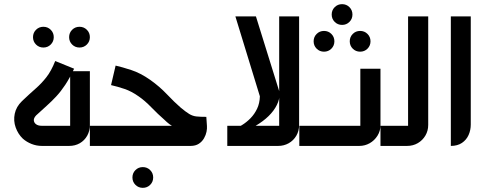

<svg xmlns="http://www.w3.org/2000/svg" viewBox="-20 -703 2348 925"><path d="M189 -474Q168 -474 153.5 -488.5Q139 -503 139 -524Q139 -545 153.5 -559.5Q168 -574 189 -574Q210 -574 224.5 -559.5Q239 -545 239 -524Q239 -503 224.5 -488.5Q210 -474 189 -474ZM363 -474Q342 -474 327.5 -488.5Q313 -503 313 -524Q313 -545 327.5 -559.5Q342 -574 363 -574Q384 -574 398.5 -559.5Q413 -545 413 -524Q413 -503 398.5 -488.5Q384 -474 363 -474Z M182 0Q156 0 132 -9.5Q108 -19 90 -35Q67 -57 55.5 -89Q44 -121 51 -155Q58 -189 86 -216Q124 -252 152 -276.5Q180 -301 203.5 -331Q227 -361 246 -409L337 -372Q316 -327 294.5 -294.5Q273 -262 250.5 -238Q228 -214 204 -192.5Q180 -171 154 -147Q142 -134 143 -123Q144 -112 153 -105Q163 -97 181 -97H329Q326 -93 323.5 -90.5Q321 -88 318 -85V-360H413V-101Q413 -72 400 -49Q387 -26 364.5 -13Q342 0 313 0Z M668 202Q647 202 632.5 187.5Q618 173 618 152Q618 131 632.5 116.5Q647 102 668 102Q689 102 703.5 116.5Q718 131 718 152Q718 173 703.5 187.5Q689 202 668 202Z M413 0V-97H824Q824 -95 823.5 -93Q823 -91 823 -90Q809 -95 796 -105Q783 -115 772 -126Q741 -153 709.5 -185.5Q678 -218 649 -238Q614 -263 580 -274.5Q546 -286 515 -293L537 -387Q568 -380 612.5 -365.5Q657 -351 704 -318Q749 -286 784.5 -248.5Q820 -211 850 -185Q875 -164 891.5 -154Q908 -144 926 -142Q944 -140 974 -140L977 -96Q978 -84 975 -68.5Q972 -53 963 -37Q954 -21 938 -10.5Q922 0 898 0Z M1103 -77Q1124 -87 1146 -100.5Q1168 -114 1187 -133.5Q1206 -153 1218.5 -179Q1231 -205 1232 -239L1114 -624H1213L1325 -264Q1328 -254 1326.5 -243.5Q1325 -233 1324 -225Q1317 -197 1297 -170Q1277 -143 1245.5 -119.5Q1214 -96 1174 -77Z M1075 0V-97H1337Q1334 -93 1331.5 -90.5Q1329 -88 1325 -85V-624H1421V-101Q1421 -72 1407.5 -49Q1394 -26 1371 -13Q1348 0 1320 0Z M1541 -454Q1520 -454 1505.5 -468.5Q1491 -483 1491 -504Q1491 -525 1505.5 -539.5Q1520 -554 1541 -554Q1562 -554 1576.5 -539.5Q1591 -525 1591 -504Q1591 -483 1576.5 -468.5Q1562 -454 1541 -454ZM1715 -454Q1694 -454 1679.5 -468.5Q1665 -483 1665 -504Q1665 -525 1679.5 -539.5Q1694 -554 1715 -554Q1736 -554 1750.5 -539.5Q1765 -525 1765 -504Q1765 -483 1750.5 -468.5Q1736 -454 1715 -454ZM1628 -583Q1607 -583 1592.5 -597.5Q1578 -612 1578 -633Q1578 -654 1592.5 -668.5Q1607 -683 1628 -683Q1649 -683 1663.5 -668.5Q1678 -654 1678 -633Q1678 -612 1663.5 -597.5Q1649 -583 1628 -583Z M1422 0V-97H1727Q1725 -93 1722 -90Q1719 -87 1716 -84V-372H1813V-100Q1813 -72 1798.5 -49Q1784 -26 1761 -13Q1738 0 1711 0Z M1813 0V-97H1957Q1955 -93 1952 -90.5Q1949 -88 1946 -85V-624H2043V-101Q2043 -73 2029.5 -50Q2016 -27 1993 -13.5Q1970 0 1941 0Z M2152 0V-624H2248V-103Q2248 -76 2237.5 -52.5Q2227 -29 2205.5 -14.5Q2184 0 2152 0Z"/></svg>

Font: Mada Medium
Style: Regular
Weight: 500
Designer: Khaled Hosny
Version: Version 1.5